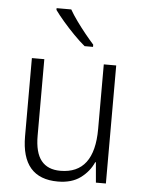

<svg xmlns="http://www.w3.org/2000/svg" viewBox="-54 -809 645 862"><g transform="rotate(5 268.0 -377.5)"><path d="M455 -532V0H410L402 -91H399Q380 -48 340.5 -19Q301 10 239 10Q75 10 75 -180V-532H131V-187Q131 -111 160 -75Q189 -39 246 -39Q399 -39 399 -241V-532ZM232 -765Q245 -742 264.5 -715Q284 -688 305 -662Q326 -636 344 -616V-606H306Q283 -625 256 -652.5Q229 -680 205 -708Q181 -736 166 -757V-765Z"/></g></svg>

Font: Noto Sans Kannada SemiCondensed Light
Style: Regular
Weight: 300
Width: 4
Designer: Jelle Bosma - Monotype Design Team
Foundry: Monotype Imaging Inc.
Version: Version 2.005; ttfautohint (v1.8.4.7-5d5b)